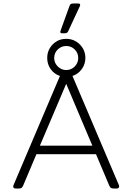

<svg xmlns="http://www.w3.org/2000/svg" viewBox="-20 -1082 760 1102"><path d="M326 -899 328 -907 379 -1048Q382 -1056 386.5 -1059Q391 -1062 401 -1062H428Q440 -1062 440 -1054Q440 -1049 438 -1046L371 -902Q368 -896 363.5 -893.5Q359 -891 351 -891H336Q326 -891 326 -899ZM664 -12Q664 -7 660.5 -3.5Q657 0 651 0H632Q621 0 616 -4Q611 -8 607 -17L531 -197H189L113 -17Q109 -8 104 -4Q99 0 88 0H69Q61 0 57.5 -5.5Q54 -11 57 -18L324 -646Q291 -657 271 -685Q251 -713 251 -749Q251 -795 282.5 -827Q314 -859 360 -859Q406 -859 438 -827Q470 -795 470 -749Q470 -714 449.5 -685.5Q429 -657 396 -646L663 -18Q664 -16 664 -12ZM360 -680Q389 -680 409 -700.5Q429 -721 429 -749Q429 -778 409 -798Q389 -818 360 -818Q332 -818 311.5 -798Q291 -778 291 -749Q291 -721 311.5 -700.5Q332 -680 360 -680ZM510 -246 360 -601 209 -246Z"/></svg>

Font: Mitr ExtraLight
Style: Regular
Weight: 275
Designer: Thanarat Vachiruckul
Foundry: Cadson Demak Co.,Ltd.
Version: Version 1.001